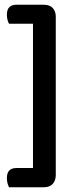

<svg xmlns="http://www.w3.org/2000/svg" viewBox="-20 -673 322 809"><path d="M18 116Q14 108 11.5 98.5Q9 89 9 77Q9 35 49 35H119V-573H18Q14 -580 11.5 -590Q9 -600 9 -611Q9 -653 49 -653H164Q190 -653 202.5 -639Q215 -625 215 -603V65Q215 87 202.5 101.5Q190 116 164 116Z"/></svg>

Font: Baloo Bhai 2 Medium
Style: Regular
Weight: 500
Designer: Supriya Tembe, Noopur Datye and Ek Type
Foundry: Ek Type
Version: Version 1.640;PS 1.000;hotconv 16.6.51;makeotf.lib2.5.65220;